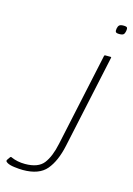

<svg xmlns="http://www.w3.org/2000/svg" viewBox="-287 -684 604 871"><g transform="rotate(15 14.5 -248.5)"><path d="M-90 127Q-107 127 -130.5 124Q-154 121 -165 114Q-171 110 -172 107.5Q-173 105 -171 101L-162 88Q-160 85 -158 84Q-156 83 -153 85Q-124 98 -88 98Q-26 98 -0.5 65Q25 32 38 -30L132 -468Q133 -472 136 -472H162Q163 -472 164.5 -471Q166 -470 165 -468L71 -30Q55 45 20.5 86Q-14 127 -90 127ZM173 -582Q159 -582 156 -587Q153 -592 155 -603Q157 -614 162.5 -619Q168 -624 182 -624Q197 -624 199.5 -619Q202 -614 200 -603Q198 -592 193 -587Q188 -582 173 -582Z"/></g></svg>

Font: Glory Thin Thin
Style: Italic
Weight: 250
Italic angle: -12°
Version: Version 1.011